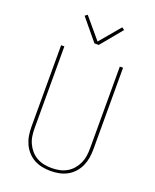

<svg xmlns="http://www.w3.org/2000/svg" viewBox="-174 -1064 948 1171"><g transform="rotate(20 300.0 -478.5)"><path d="M300 8Q272 8 244.5 2.5Q217 -3 193 -16Q169 -29 150 -50Q131 -71 119.5 -96.5Q108 -122 103.5 -149.5Q99 -177 99 -205V-735H120V-205Q120 -180 123.5 -155Q127 -130 137.5 -107Q148 -84 164.5 -65Q181 -46 203 -33.5Q225 -21 250 -16Q275 -11 300 -11Q325 -11 350 -16Q375 -21 397 -33.5Q419 -46 435.5 -65Q452 -84 462.5 -107Q473 -130 476.5 -155Q480 -180 480 -205V-735H501V-205Q501 -177 496.5 -149.5Q492 -122 480.5 -96.5Q469 -71 450 -50Q431 -29 407 -16Q383 -3 355.5 2.5Q328 8 300 8ZM286 -815 172 -953 188 -965 300 -832 412 -965 428 -953 314 -815Z"/></g></svg>

Font: Iosevka Aile Thin
Style: Regular
Weight: 100
Designer: Belleve Invis
Foundry: Belleve Invis
Version: Version 31.1.0; ttfautohint (v1.8.4)